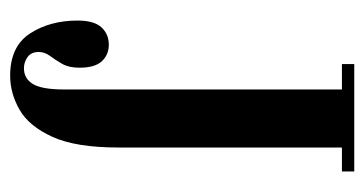

<svg xmlns="http://www.w3.org/2000/svg" viewBox="-198 -542 752 397"><g transform="rotate(90 178.5 -344.0)"><path d="M137 11.5Q76.5 11.5 49.8 -29.5Q23 -70.5 23 -128Q23 -162 37 -177.2Q51 -192.5 73 -192.5Q93.5 -192.5 107 -178.2Q120.5 -164 120.5 -131.5Q120.5 -110 112.5 -96Q104.5 -82 96.2 -71Q88 -60 88 -47.5Q88 -32 98.5 -24.5Q109 -17 121.5 -17Q143 -17 154.2 -35.5Q165.5 -54 165.5 -100.5V-674.5H113V-700H335V-674.5H285.5V-212Q285.5 -124.5 263.5 -76Q241.5 -27.5 207.5 -8Q173.5 11.5 137 11.5Z"/></g></svg>

Font: Imbue 50pt
Style: Bold
Weight: 700
Designer: Tyler Finck
Foundry: Etcetera Type Company
Version: Version 1.102; ttfautohint (v1.8.3)